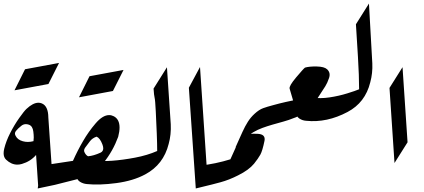

<svg xmlns="http://www.w3.org/2000/svg" viewBox="-20 -1066 2398 1086"><path d="M253.9 -590.8Q205.6 -582 157.7 -573Q109.9 -564 62 -555.2L121.6 -674.3Q226.1 -692.9 314 -710Z M253.4 -401.4 271.5 -137.7 196.8 0 184.1 -189.5Q152.3 -152.8 104 -138.7Q90.8 -134.8 78.1 -134.8Q43.9 -134.8 14.2 -163.1Q0.5 -176.3 0.5 -199.2Q0.5 -210.9 3.9 -225.1Q14.2 -267.6 37.6 -313.5Q61 -359.4 88.6 -398.4Q116.2 -437.5 129.9 -450.2Q167 -484.9 197.3 -484.9Q207 -484.9 215.8 -481.4Q252.9 -466.8 253.4 -401.4ZM143.1 -360.8Q134.3 -363.8 126.5 -363.8Q111.8 -363.8 100.1 -354Q81.5 -339.4 69.8 -324.7Q64.5 -317.9 64.5 -310.5Q64.5 -304.2 68.8 -296.9Q79.6 -275.4 108.9 -267.1Q123 -263.2 137.7 -263.2Q153.3 -263.2 169.4 -267.6Q170.9 -276.9 170.9 -288.1Q170.9 -303.2 168.5 -321.8Q164.6 -353.5 143.1 -360.8Z M618.7 -551.3Q570.3 -542.5 522.5 -533.4Q474.6 -524.4 426.8 -515.6L486.3 -634.8Q590.8 -653.3 678.7 -670.4Z M526.4 -293Q502.4 -285.2 488.5 -266.8Q474.6 -248.5 461.4 -230.5Q455.6 -222.7 455.6 -214.4Q455.6 -208.5 459 -202.6Q466.3 -188 478 -182.1Q509.3 -184.6 548.8 -202.6Q564 -210 564 -227.1Q564 -236.3 559.1 -249.5Q545.4 -285.2 526.4 -293ZM427.7 -55.2 290.5 -20.5 193.4 0 211.9 -128.9 392.6 -156.2Q418.5 -214.4 450 -268.3Q481.4 -322.3 520 -367.2Q560.5 -415 597.2 -415Q610.8 -415 624 -408.2Q656.2 -391.1 656.2 -344.7Q656.2 -321.8 648.4 -292Q619.1 -211.9 565.9 -145.5Q512.7 -79.1 427.7 -55.2Z M934.1 -252Q904.8 -134.8 801.3 -79.6Q733.4 -43 637.5 -30.3Q541.5 -17.6 471.2 -24.9Q449.2 -26.9 431.6 -38.3Q414.1 -49.8 413.1 -72.3Q433.1 -149.9 453.6 -203.6Q462.9 -170.4 508.8 -161.4Q554.7 -152.3 613.3 -156.7Q674.3 -161.1 743.9 -174.3Q813.5 -187.5 869.1 -211.9Q869.1 -251 866.7 -311.3Q864.3 -371.6 861.1 -436Q857.9 -500.5 854.5 -513.2Q851.1 -525.9 848.6 -564.9L924.3 -685.5L945.8 -363.3Q948.7 -304.7 934.1 -252Z M1048.3 -569.8 1111.3 -687 1149.4 -118.2 1087.4 0Z M1283.2 -165Q1296.4 -193.8 1321.3 -249.5Q1346.2 -305.2 1372.6 -305.2Q1390.6 -311 1437 -309.1Q1483.4 -307.1 1476.1 -269.5Q1464.4 -212.4 1452.4 -190.9Q1440.4 -169.4 1417 -140.1Q1387.2 -104 1326.7 -74.2Q1275.9 -48.3 1227.5 -35.2Q1179.2 -22 1127.4 -9.8Q1117.2 -7.3 1107.4 -4.9Q1097.7 -2.4 1087.4 0L1109.9 -128.9Q1200.7 -139.2 1283.2 -165Z M1642.1 -398.4Q1613.8 -386.7 1582.5 -378.2Q1551.3 -369.6 1520.5 -360.8Q1491.7 -352.5 1464.4 -342.5Q1437 -332.5 1413.1 -318.4Q1357.4 -285.2 1333 -231L1312.5 -233.4Q1323.7 -258.3 1333.3 -279.8Q1342.8 -301.3 1351.6 -320.3Q1366.2 -352.5 1382.1 -377.4Q1397.9 -402.3 1419.9 -422.4Q1445.3 -445.8 1468.3 -454.1Q1491.2 -462.4 1524.9 -471.2Q1561.5 -481.4 1596.7 -489.3Q1631.8 -497.1 1637.7 -498L1618.2 -564.5Q1613.8 -579.1 1655 -628.2Q1696.3 -677.2 1705.1 -683.6Q1730 -690.9 1772.2 -689.9Q1814.5 -689 1830.6 -673.8Q1851.1 -654.3 1841.3 -625.2Q1831.5 -596.2 1820.3 -578.6L1769 -499.5Q1741.2 -456.1 1702.9 -430.4Q1664.6 -404.8 1642.1 -398.4Z M2074.2 -600.1Q2045.9 -485.4 1945.8 -432.6Q1829.1 -370.6 1711.4 -382.8Q1690.4 -384.3 1673.3 -395.5Q1656.2 -406.7 1655.3 -428.7Q1674.3 -503.4 1694.3 -556.2Q1704.1 -521 1747.8 -514.2Q1791.5 -507.3 1843.8 -515.1Q1896 -522.9 1944.1 -537.8Q1992.2 -552.7 2011.2 -561Q2011.2 -637.2 2004.6 -745.1Q1998 -853 1993.2 -928.7L2066.9 -1045.9L2085.9 -708Q2088.4 -651.9 2074.2 -600.1Z M2183.1 -568.8 2256.8 -686 2285.2 -261.2 2211.4 -144Z"/></svg>

Font: Aref Ruqaa
Style: Regular
Weight: 400
Designer: Abdoulla Aref
Version: Version 0.7